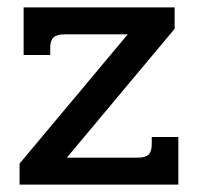

<svg xmlns="http://www.w3.org/2000/svg" viewBox="-20 -500 536 520"><path d="M33 -57 326 -407H154Q134 -407 125 -398.5Q116 -390 116 -371V-351H44V-480H453V-422L161 -73H353Q374 -73 382.5 -81.5Q391 -90 391 -109V-129H463V0H33Z"/></svg>

Font: Pridi
Style: Regular
Weight: 400
Designer: Katatrad Team
Foundry: CadsonDemak
Version: Version 1.001